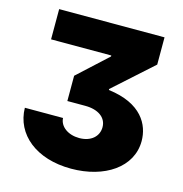

<svg xmlns="http://www.w3.org/2000/svg" viewBox="-106 -627 866 911"><g transform="rotate(15 327.0 -171.5)"><path d="M224.6 -36.1H37.1C39.1 93.8 151.4 186.5 323.2 186.5C487.3 186.5 613.3 102.5 613.3 -26.4C613.3 -106.4 565.4 -200.2 400.4 -220.7V-225.6L590.8 -396.5V-530.3H73.2V-381.8H369.1V-377L223.6 -243.2V-119.1H311.5C375 -119.1 417 -89.8 417 -42C417 2.9 380.9 36.1 323.2 36.1C268.6 36.1 226.6 5.9 224.6 -36.1Z"/></g></svg>

Font: Pretendard Black
Style: Regular
Weight: 900
Designer: Base glyphs from Inter by Rasmus Andersson; Hangeul glyphs from Noto Sans CJK(Source Han Sans) by Jang Soo-young and Kan
Foundry: Kil Hyung-jin
Version: Version 1.309;Glyphs 3.2 (3225)